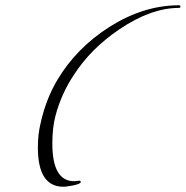

<svg xmlns="http://www.w3.org/2000/svg" viewBox="-20 -658 706 730"><path d="M221 52Q124 52 124 -97Q124 -147 134 -188Q154 -280 198 -354Q270 -475 395 -555Q526 -638 661 -638Q666 -638 666 -633Q666 -628 661 -628Q554 -628 433 -546Q324 -472 260 -372Q213 -301 191 -218Q179 -173 179 -112Q179 31 262 31Q266 31 272 30Q278 29 281 29Q287 29 287 34Q287 41 258 47Q247 49 237.5 50.5Q228 52 221 52Z"/></svg>

Font: Love Light
Style: Regular
Weight: 400
Designer: Robert E. Leuschke
Foundry: Robert E. Leuschke
Version: Version 1.010; ttfautohint (v1.8.3)